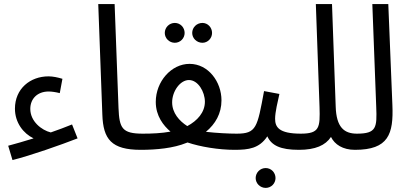

<svg xmlns="http://www.w3.org/2000/svg" viewBox="-20 -727 1998 938"><path d="M41 55C129 33 277 -19 359 -51L332 -119C299 -106 264 -92 228 -80C183 -91 128 -134 128 -195C128 -244 162 -280 218 -280C232 -280 253 -277 272 -272L285 -342C262 -349 238 -354 217 -354C128 -354 53 -294 53 -196C53 -128 94 -75 144 -51C98 -37 55 -24 20 -15Z M668 5C701 5 718 -15 718 -37C718 -58 706 -74 678 -74C576 -74 563 -101 559 -199L540 -707H460L480 -167C484 -47 524 5 668 5Z M969 -518C995 -518 1016 -540 1016 -566C1016 -593 995 -615 969 -615C941 -615 919 -593 919 -566C919 -540 941 -518 969 -518ZM834 -518C861 -518 882 -540 882 -566C882 -593 861 -615 834 -615C807 -615 785 -593 785 -566C785 -540 807 -518 834 -518Z M668 5C744 5 828 -3 891 -29C893 -30 895 -30 896 -31C958 -10 1048 5 1126 5C1159 5 1176 -15 1176 -37C1176 -58 1164 -74 1136 -74C1098 -74 1038 -77 986 -83C1032 -121 1062 -172 1062 -237C1062 -327 998 -415 906 -415C817 -415 741 -329 741 -229C741 -160 779 -113 813 -84C770 -76 722 -74 678 -74ZM821 -227C821 -281 860 -336 903 -336C948 -336 981 -278 981 -230C981 -178 944 -137 895 -111C856 -136 821 -175 821 -227Z M1278 191C1305 191 1326 169 1326 143C1326 116 1305 94 1278 94C1251 94 1229 116 1229 143C1229 169 1251 191 1278 191Z M1126 5C1195 5 1247 -2 1286 -61C1306 -17 1349 5 1440 5C1472 5 1490 -15 1490 -37C1490 -58 1478 -74 1450 -74C1341 -74 1324 -107 1324 -147C1324 -179 1337 -232 1345 -268L1270 -282C1237 -104 1233 -74 1136 -74Z M1440 5C1521 5 1570 -17 1597 -58C1615 -21 1655 5 1714 5C1746 5 1764 -15 1764 -37C1764 -58 1752 -74 1724 -74C1662 -74 1623 -104 1620 -207L1602 -707H1523L1541 -205C1544 -104 1542 -74 1449 -74Z M1714 5C1878 5 1903 -72 1897 -214L1877 -707H1799L1818 -205C1822 -104 1820 -74 1723 -74Z"/></svg>

Font: Noto Sans Arabic SemCond
Style: Regular
Weight: 400
Width: 4
Designer: Monotype Design Team, Nadine Chahine, Nizar Qandah and Khaled Hosny
Foundry: Monotype Imaging Inc.
Version: Version 2.012